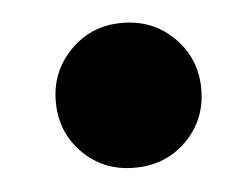

<svg xmlns="http://www.w3.org/2000/svg" viewBox="-30 -393 353 280"><g transform="rotate(-5 146.0 -253.0)"><path d="M157 -147Q112 -147 81.5 -177.5Q51 -208 51 -253Q51 -297 81.5 -328Q112 -359 157 -359Q203 -359 233.5 -328Q264 -297 264 -253Q264 -208 233.5 -177.5Q203 -147 157 -147Z"/></g></svg>

Font: Murecho Thin ExtraBold
Style: Regular
Weight: 800
Version: Version 1.010